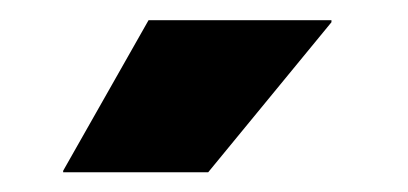

<svg xmlns="http://www.w3.org/2000/svg" viewBox="-20 -708 404 190"><path d="M127 -688H308V-686L186 -537.5H42.5V-539Z"/></svg>

Font: Anek Latin Medium ExtraBold
Style: Regular
Weight: 800
Version: Version 1.003